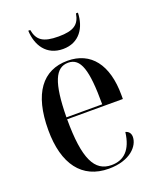

<svg xmlns="http://www.w3.org/2000/svg" viewBox="-141 -830 754 923"><g transform="rotate(-20 236.5 -368.0)"><path d="M245 -606C329 -606 369 -671 371 -746H361C352 -692 323 -670 245 -670C165 -670 137 -692 127 -746H117C120 -671 160 -606 245 -606ZM255 10C365 10 415 -49 415 -95C415 -112 406 -125 389 -129C378 -40 336 -2 273 -2C187 -2 147 -79 147 -282H432V-302C432 -459 363 -546 244 -546C117 -546 44 -451 44 -264C44 -90 118 10 255 10ZM330 -292H147C149 -469 179 -536 244 -536C308 -536 330 -468 330 -292Z"/></g></svg>

Font: Noto Serif Display Condensed Medium
Style: Regular
Weight: 500
Width: 3
Designer: Monotype Design Team
Foundry: Monotype Imaging Inc.
Version: Version 2.009